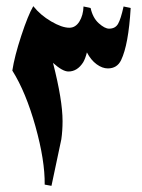

<svg xmlns="http://www.w3.org/2000/svg" viewBox="-20 -608 460 623"><path d="M404 -582Q397 -463 373 -413Q360 -386 330 -386Q312 -386 293.5 -399.5Q275 -413 262 -438Q257 -418 250 -406Q231 -376 202 -376Q183 -376 152 -404Q183 -283 183 -215Q183 -184 179 -156L147 -5L125 -9Q126 -87 95 -198Q64 -309 20 -379Q27 -425 49 -492Q71 -559 88 -588Q111 -559 146 -538.5Q181 -518 205 -518Q225 -518 237.5 -538Q250 -558 251 -587L274 -582Q281 -550 300.5 -532.5Q320 -515 334 -515Q354 -515 363 -530.5Q372 -546 381 -587Z"/></svg>

Font: Rakkas
Style: Regular
Weight: 400
Designer: Zeynep Akay
Foundry: Zeynep Akay
Version: Version 2.000